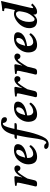

<svg xmlns="http://www.w3.org/2000/svg" viewBox="1376 -2114 976 3768"><g transform="rotate(-90 1864.0 -230.0)"><path d="M266.1 -285.2 270 -284.2Q303.2 -354 349.1 -395Q395 -436 439.9 -436Q470.2 -436 486.1 -418.7Q502 -401.4 502 -379.9Q502 -354.5 486.8 -335.7Q471.7 -316.9 448.2 -316.9Q421.4 -316.9 404.8 -335Q401.9 -337.9 397.7 -346.9Q393.6 -356 389.4 -362.5Q385.3 -369.1 380.9 -369.1Q367.2 -369.1 325 -309.3Q282.7 -249.5 244.1 -179.2L217.8 -71.8L214.4 -57.6Q211.9 -46.9 210.7 -42.5Q209.5 -38.1 206.3 -29.1Q203.1 -20 200.2 -16.1Q197.3 -12.2 191.7 -6.1Q186 0 179.4 2.7Q172.9 5.4 163.3 7.6Q153.8 9.8 142.1 9.8Q108.9 9.8 98.9 3.4Q88.9 -2.9 88.9 -17.1Q88.9 -23.9 90.8 -32.5Q92.8 -41 96.2 -52.5Q99.6 -64 101.6 -71.8L155.8 -315.9Q164.1 -349.6 164.1 -367.2Q164.1 -385.7 146 -387.2L106 -390.1Q101.1 -397 100.6 -406.7Q100.1 -416.5 105 -422.9Q210.4 -436 270 -436Q279.8 -436 285.6 -429.4Q291.5 -422.9 291.5 -411.1Q291.5 -395.5 274.4 -320.3Z M807.6 -365.2Q807.6 -399.9 769 -399.9Q735.8 -399.9 707 -360.8Q678.2 -321.8 653.8 -224.1Q807.6 -249.5 807.6 -365.2ZM918.9 -369.1Q918.9 -358.4 917.7 -349.1Q916.5 -339.8 910.6 -323.5Q904.8 -307.1 894.5 -293.2Q884.3 -279.3 864 -262.5Q843.8 -245.6 816.2 -232.2Q788.6 -218.8 745.6 -206.3Q702.6 -193.8 648.9 -186Q646 -153.3 652.6 -128.4Q659.2 -103.5 671.4 -90.8Q683.6 -78.1 696 -72Q708.5 -65.9 720.7 -65.9Q803.2 -65.9 872.1 -139.2Q882.8 -139.2 891.1 -130.4Q899.4 -121.6 897.9 -109.9Q855.5 -51.3 796.6 -20.8Q737.8 9.8 668.9 9.8Q627 9.8 597.4 -4.9Q567.9 -19.5 552.2 -45.4Q536.6 -71.3 529.8 -100.6Q522.9 -129.9 522.9 -165Q522.9 -199.7 534.2 -237.3Q545.4 -274.9 568.8 -311.8Q592.3 -348.6 624.3 -378.2Q656.2 -407.7 702.6 -425.8Q749 -443.8 801.8 -443.8Q918.9 -443.8 918.9 -369.1Z M1094.2 -387.2H1046.4Q1020.5 -387.2 1020.5 -394Q1023.4 -407.2 1024.4 -412.1Q1026.4 -419.9 1038.3 -427Q1050.3 -434.1 1072.3 -434.1H1103.5Q1114.7 -485.4 1131.1 -526.9Q1147.5 -568.4 1164.3 -595.2Q1181.2 -622.1 1201.4 -642.1Q1221.7 -662.1 1238.8 -672.6Q1255.9 -683.1 1274.9 -689.2Q1293.9 -695.3 1305.9 -696.8Q1317.9 -698.2 1330.6 -698.2Q1448.2 -698.2 1448.2 -622.1Q1448.2 -582 1401.4 -582Q1379.9 -582 1360.4 -597.9Q1340.8 -613.8 1339.4 -633.8Q1337.9 -662.1 1322.3 -662.1Q1295.9 -662.1 1274.2 -620.8Q1252.4 -579.6 1231.4 -490.2L1218.3 -434.1H1305.7Q1333.5 -434.1 1333.5 -424.8L1328.6 -402.8Q1326.7 -395 1311.5 -391.1Q1296.4 -387.2 1280.3 -387.2H1207.5Q1205.6 -380.4 1187.5 -293.9Q1169.4 -207.5 1152.1 -134Q1134.8 -60.5 1102.5 30.3Q1070.3 121.1 1036.6 170.9Q1015.1 201.7 984.1 219.7Q953.1 237.8 917.5 237.8Q870.6 237.8 847.7 220.2Q824.7 202.6 824.7 185.1Q824.7 171.4 835.4 160.2Q846.2 148.9 868.7 148.9Q889.6 148.9 904.1 155.5Q918.5 162.1 923.8 169.9L934.1 184.6Q939 190.9 943.4 190.9Q962.4 190.9 977.8 170.2Q993.2 149.4 1004.4 109.4Q1015.6 69.3 1023.2 25.9Q1030.8 -17.6 1038.6 -78.1Q1053.2 -191.9 1071.3 -279.8Z M1642.1 -365.2Q1642.1 -399.9 1603.5 -399.9Q1570.3 -399.9 1541.5 -360.8Q1512.7 -321.8 1488.3 -224.1Q1642.1 -249.5 1642.1 -365.2ZM1753.4 -369.1Q1753.4 -358.4 1752.2 -349.1Q1751 -339.8 1745.1 -323.5Q1739.3 -307.1 1729 -293.2Q1718.8 -279.3 1698.5 -262.5Q1678.2 -245.6 1650.6 -232.2Q1623 -218.8 1580.1 -206.3Q1537.1 -193.8 1483.4 -186Q1480.5 -153.3 1487.1 -128.4Q1493.7 -103.5 1505.9 -90.8Q1518.1 -78.1 1530.5 -72Q1543 -65.9 1555.2 -65.9Q1637.7 -65.9 1706.5 -139.2Q1717.3 -139.2 1725.6 -130.4Q1733.9 -121.6 1732.4 -109.9Q1689.9 -51.3 1631.1 -20.8Q1572.3 9.8 1503.4 9.8Q1461.4 9.8 1431.9 -4.9Q1402.3 -19.5 1386.7 -45.4Q1371.1 -71.3 1364.3 -100.6Q1357.4 -129.9 1357.4 -165Q1357.4 -199.7 1368.7 -237.3Q1379.9 -274.9 1403.3 -311.8Q1426.8 -348.6 1458.7 -378.2Q1490.7 -407.7 1537.1 -425.8Q1583.5 -443.8 1636.2 -443.8Q1753.4 -443.8 1753.4 -369.1Z M2018.1 -285.2 2022 -284.2Q2055.2 -354 2101.1 -395Q2147 -436 2191.9 -436Q2222.2 -436 2238 -418.7Q2253.9 -401.4 2253.9 -379.9Q2253.9 -354.5 2238.8 -335.7Q2223.6 -316.9 2200.2 -316.9Q2173.3 -316.9 2156.7 -335Q2153.8 -337.9 2149.7 -346.9Q2145.5 -356 2141.4 -362.5Q2137.2 -369.1 2132.8 -369.1Q2119.1 -369.1 2076.9 -309.3Q2034.7 -249.5 1996.1 -179.2L1969.7 -71.8L1966.3 -57.6Q1963.9 -46.9 1962.6 -42.5Q1961.4 -38.1 1958.3 -29.1Q1955.1 -20 1952.1 -16.1Q1949.2 -12.2 1943.6 -6.1Q1938 0 1931.4 2.7Q1924.8 5.4 1915.3 7.6Q1905.8 9.8 1894 9.8Q1860.8 9.8 1850.8 3.4Q1840.8 -2.9 1840.8 -17.1Q1840.8 -23.9 1842.8 -32.5Q1844.7 -41 1848.1 -52.5Q1851.6 -64 1853.5 -71.8L1907.7 -315.9Q1916 -349.6 1916 -367.2Q1916 -385.7 1897.9 -387.2L1857.9 -390.1Q1853 -397 1852.5 -406.7Q1852.1 -416.5 1856.9 -422.9Q1962.4 -436 2022 -436Q2031.7 -436 2037.6 -429.4Q2043.5 -422.9 2043.5 -411.1Q2043.5 -395.5 2026.4 -320.3Z M2461.9 -285.2 2465.8 -284.2Q2499 -354 2544.9 -395Q2590.8 -436 2635.7 -436Q2666 -436 2681.9 -418.7Q2697.8 -401.4 2697.8 -379.9Q2697.8 -354.5 2682.6 -335.7Q2667.5 -316.9 2644 -316.9Q2617.2 -316.9 2600.6 -335Q2597.7 -337.9 2593.5 -346.9Q2589.4 -356 2585.2 -362.5Q2581.1 -369.1 2576.7 -369.1Q2563 -369.1 2520.8 -309.3Q2478.5 -249.5 2439.9 -179.2L2413.6 -71.8L2410.2 -57.6Q2407.7 -46.9 2406.5 -42.5Q2405.3 -38.1 2402.1 -29.1Q2398.9 -20 2396 -16.1Q2393.1 -12.2 2387.5 -6.1Q2381.8 0 2375.2 2.7Q2368.7 5.4 2359.1 7.6Q2349.6 9.8 2337.9 9.8Q2304.7 9.8 2294.7 3.4Q2284.7 -2.9 2284.7 -17.1Q2284.7 -23.9 2286.6 -32.5Q2288.6 -41 2292 -52.5Q2295.4 -64 2297.4 -71.8L2351.6 -315.9Q2359.9 -349.6 2359.9 -367.2Q2359.9 -385.7 2341.8 -387.2L2301.8 -390.1Q2296.9 -397 2296.4 -406.7Q2295.9 -416.5 2300.8 -422.9Q2406.2 -436 2465.8 -436Q2475.6 -436 2481.4 -429.4Q2487.3 -422.9 2487.3 -411.1Q2487.3 -395.5 2470.2 -320.3Z M3003.4 -365.2Q3003.4 -399.9 2964.8 -399.9Q2931.6 -399.9 2902.8 -360.8Q2874 -321.8 2849.6 -224.1Q3003.4 -249.5 3003.4 -365.2ZM3114.7 -369.1Q3114.7 -358.4 3113.5 -349.1Q3112.3 -339.8 3106.4 -323.5Q3100.6 -307.1 3090.3 -293.2Q3080.1 -279.3 3059.8 -262.5Q3039.6 -245.6 3012 -232.2Q2984.4 -218.8 2941.4 -206.3Q2898.4 -193.8 2844.7 -186Q2841.8 -153.3 2848.4 -128.4Q2855 -103.5 2867.2 -90.8Q2879.4 -78.1 2891.8 -72Q2904.3 -65.9 2916.5 -65.9Q2999 -65.9 3067.9 -139.2Q3078.6 -139.2 3086.9 -130.4Q3095.2 -121.6 3093.8 -109.9Q3051.3 -51.3 2992.4 -20.8Q2933.6 9.8 2864.7 9.8Q2822.8 9.8 2793.2 -4.9Q2763.7 -19.5 2748 -45.4Q2732.4 -71.3 2725.6 -100.6Q2718.8 -129.9 2718.8 -165Q2718.8 -199.7 2730 -237.3Q2741.2 -274.9 2764.6 -311.8Q2788.1 -348.6 2820.1 -378.2Q2852.1 -407.7 2898.4 -425.8Q2944.8 -443.8 2997.6 -443.8Q3114.7 -443.8 3114.7 -369.1Z M3527.3 -332Q3527.3 -362.8 3513.7 -383.8Q3500 -404.8 3478.5 -404.8Q3435.1 -404.8 3397.5 -366.5Q3359.9 -328.1 3339.1 -270.5Q3318.4 -212.9 3318.4 -153.8Q3318.4 -129.4 3320.1 -112.8Q3321.8 -96.2 3326.9 -77.4Q3332 -58.6 3344.2 -48.8Q3356.4 -39.1 3375.5 -39.1Q3394 -39.1 3432.4 -83.5Q3470.7 -127.9 3492.7 -180.2Q3505.9 -215.8 3516.6 -266.6Q3527.3 -317.4 3527.3 -332ZM3702.6 -583 3595.7 -125Q3588.4 -93.3 3588.4 -83Q3588.4 -66.9 3597.7 -66.9Q3614.3 -66.9 3648.4 -108.9L3679.7 -82Q3632.3 -34.2 3594.2 -12.2Q3556.2 9.8 3517.6 9.8Q3462.4 9.8 3462.4 -39.1Q3462.4 -50.3 3464.4 -60.1L3462.4 -61Q3399.4 9.8 3340.3 9.8Q3302.2 9.8 3273.9 -2.2Q3245.6 -14.2 3231 -30.5Q3216.3 -46.9 3207.8 -70.1Q3199.2 -93.3 3197.3 -109.6Q3195.3 -126 3195.3 -144Q3195.3 -193.4 3214.1 -240.7Q3232.9 -288.1 3263.2 -324Q3293.5 -359.9 3330.6 -387.5Q3367.7 -415 3405.5 -429.4Q3443.4 -443.8 3475.6 -443.8Q3517.6 -443.8 3550.3 -424.8L3579.6 -557.1Q3586.4 -587.9 3586.4 -606.9Q3586.4 -622.6 3581.3 -628.7Q3576.2 -634.8 3565.4 -634.8L3534.7 -637.2Q3529.3 -637.2 3529.3 -642.1L3533.7 -671.9Q3571.3 -674.3 3634.3 -682.9Q3697.3 -691.4 3715.3 -698.2Q3727.5 -698.2 3727.5 -688Z"/></g></svg>

Font: Linux Libertine G
Style: Semibold Italic
Weight: 600
Italic angle: -11.5°
Designer: Philipp H. Poll
Foundry: Philipp H. Poll
Version: Version 5.1.1